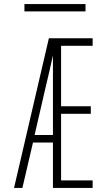

<svg xmlns="http://www.w3.org/2000/svg" viewBox="-20 -923 540 943"><path d="M49 0 220 -735H435V-698H280V-401H426V-364H280V-37H435V0H240V-223H142L90 0ZM150 -260H240V-651Q231 -611 222 -570.5Q213 -530 203 -490ZM400 -867H100V-903H400Z"/></svg>

Font: Iosevka Extralight
Style: Regular
Weight: 200
Monospace: yes
Designer: Belleve Invis
Foundry: Belleve Invis
Version: Version 32.0.1; ttfautohint (v1.8.4)